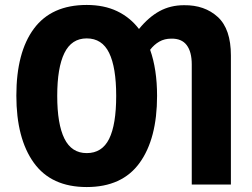

<svg xmlns="http://www.w3.org/2000/svg" viewBox="-20 -745 1018 775"><path d="M614 -358Q614 -185 543.5 -87.5Q473 10 330 10Q187 10 116.5 -88Q46 -186 46 -359Q46 -534 117 -629.5Q188 -725 330 -725Q400 -725 452.5 -700Q505 -675 541 -628Q580 -676 624 -700Q668 -724 723 -724Q806 -725 859 -676.5Q912 -628 912 -521V0H754V-485Q754 -536 733.5 -563Q713 -590 671 -589Q644 -589 623 -577Q602 -565 586 -544Q614 -465 614 -358ZM211 -358Q211 -244 240 -185.5Q269 -127 330 -127Q392 -127 420.5 -184.5Q449 -242 449 -358Q449 -473 420.5 -531.5Q392 -590 330 -590Q269 -590 240 -531Q211 -472 211 -358Z"/></svg>

Font: Noto Sans Condensed ExtraBold
Style: Regular
Weight: 800
Width: 3
Designer: Monotype Design Team
Foundry: Monotype Imaging Inc.
Version: Version 2.013; ttfautohint (v1.8.4.7-5d5b)